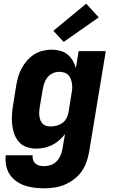

<svg xmlns="http://www.w3.org/2000/svg" viewBox="-20 -797 640 1040"><path d="M219 223Q192 223 164.5 219.5Q137 216 112.5 207.5Q88 199 67 183.5Q46 168 32 146.5Q18 125 13 98.5Q8 72 11 44H157Q155 57 159 69Q163 81 172 89Q181 97 193.5 100Q206 103 219 103Q237 103 255 97Q273 91 286.5 77Q300 63 307.5 45.5Q315 28 318 11L332 -71Q318 -52 300 -36.5Q282 -21 261.5 -11Q241 -1 219 3.5Q197 8 176 8Q148 8 123 -1Q98 -10 81.5 -29.5Q65 -49 56.5 -74Q48 -99 45.5 -125.5Q43 -152 45 -180Q47 -208 52 -235L68 -335Q72 -359 79 -382.5Q86 -406 98 -428Q110 -450 127 -469.5Q144 -489 165.5 -502.5Q187 -516 211.5 -522Q236 -528 259 -528Q283 -528 305.5 -522Q328 -516 345 -502.5Q362 -489 373.5 -469.5Q385 -450 391 -428L406 -520H553L462 30Q457 57 447 84Q437 111 420 134.5Q403 158 379 175.5Q355 193 328.5 204Q302 215 274 219Q246 223 219 223ZM255 -112Q271 -112 287.5 -116.5Q304 -121 318 -131Q332 -141 340 -156.5Q348 -172 351 -188L367 -288Q370 -302 371 -316Q372 -330 370 -343Q368 -356 363.5 -368.5Q359 -381 350 -390.5Q341 -400 328 -404Q315 -408 301 -408Q284 -408 267.5 -401Q251 -394 239 -380Q227 -366 221 -349Q215 -332 212 -316L195 -216Q193 -203 192.5 -191Q192 -179 193.5 -167Q195 -155 199.5 -144.5Q204 -134 212 -126Q220 -118 231.5 -115Q243 -112 255 -112ZM325 -570 269 -630 447 -777 515 -703Z"/></svg>

Font: Iosevka SS04 Heavy Extended
Style: Italic
Weight: 900
Width: 7
Italic angle: -9°
Monospace: yes
Designer: Belleve Invis
Foundry: Belleve Invis
Version: Version 19.0.0; ttfautohint (v1.8.4)